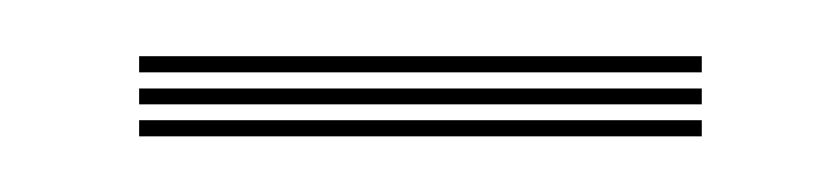

<svg xmlns="http://www.w3.org/2000/svg" viewBox="-20 -431 302 69"><path d="M232.2 -405H30V-410.8H232.2ZM232.2 -382H30V-387.8H232.2ZM232.2 -393.5H30V-399.2H232.2Z"/></svg>

Font: Big Shoulders Inline Display ExtraLight
Style: Regular
Weight: 250
Version: Version 2.002